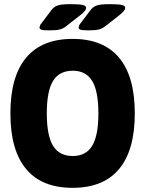

<svg xmlns="http://www.w3.org/2000/svg" viewBox="-20 -895 698 923"><path d="M329 8Q181 8 105.5 -82.5Q30 -173 30 -350Q30 -527 105.5 -617.5Q181 -708 329 -708Q477 -708 552.5 -617.5Q628 -527 628 -350Q628 -173 552.5 -82.5Q477 8 329 8ZM330 -145Q393 -145 423 -194Q453 -243 453 -350Q453 -457 423 -506Q393 -555 330 -555Q265 -555 235 -506Q205 -457 205 -350Q205 -243 235 -194Q265 -145 330 -145ZM216 -749Q187 -749 178.5 -752.5Q170 -756 170 -762Q170 -766 172.5 -772.5Q175 -779 183 -788L226 -845Q239 -863 258 -869Q277 -875 317 -875Q358 -875 376 -871.5Q394 -868 394 -857Q394 -851 388 -843Q382 -835 366 -822L298 -769Q283 -757 266 -753Q249 -749 216 -749ZM404 -749Q375 -749 366.5 -752.5Q358 -756 358 -762Q358 -766 360.5 -772.5Q363 -779 371 -788L414 -845Q427 -863 446 -869Q465 -875 505 -875Q546 -875 564 -871.5Q582 -868 582 -857Q582 -851 576 -843Q570 -835 554 -822L486 -769Q471 -757 454 -753Q437 -749 404 -749Z"/></svg>

Font: Asap Semi Condensed ExtraBold
Style: Regular
Weight: 800
Width: 4
Designer: Pablo Cosgaya
Foundry: Omnibus-Type
Version: Version 3.001; ttfautohint (v1.8.4.7-5d5b)